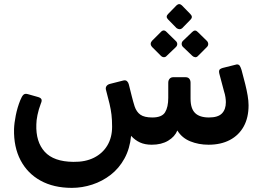

<svg xmlns="http://www.w3.org/2000/svg" viewBox="-20 -694 1283 930"><path d="M328 216Q240 216 176.5 181Q113 146 79.5 82Q46 18 48 -69Q49 -98 56.5 -135.5Q64 -173 78 -208Q86 -228 93.5 -235Q101 -242 115 -238L161 -225Q177 -221 180.5 -213.5Q184 -206 178 -193Q167 -164 161.5 -137Q156 -110 156 -91Q153 -7 196.5 41Q240 89 335 90Q393 91 435 70Q477 49 500 10.5Q523 -28 523 -80Q523 -113 520 -138.5Q517 -164 510.5 -191.5Q504 -219 494 -256Q490 -268 495.5 -276.5Q501 -285 514 -288L577 -304Q589 -307 595.5 -300.5Q602 -294 604 -285Q612 -253 618.5 -227Q625 -201 632 -179Q641 -152 660 -138.5Q679 -125 718 -125Q764 -125 779.5 -150Q795 -175 795 -220V-293Q795 -305 801.5 -312.5Q808 -320 819 -320H879Q891 -320 897 -312.5Q903 -305 903 -293V-216Q903 -168 925 -146.5Q947 -125 992 -125Q1036 -125 1055 -144.5Q1074 -164 1074 -199Q1074 -209 1072 -223Q1070 -237 1065 -252L1044 -331Q1043 -335 1042 -339Q1041 -343 1041 -346Q1041 -356 1046.5 -359.5Q1052 -363 1059 -365L1119 -380Q1122 -381 1124.5 -381.5Q1127 -382 1128 -382Q1137 -382 1141.5 -375Q1146 -368 1150 -355L1168 -286Q1175 -258 1179.5 -231.5Q1184 -205 1184 -184Q1184 -124 1160.5 -81.5Q1137 -39 1093.5 -16Q1050 7 990 7Q942 7 901.5 -9.5Q861 -26 839 -62Q827 -32 794.5 -12.5Q762 7 715 7Q682 7 658 -4Q634 -15 615 -36Q609 26 583 73.5Q557 121 516.5 152.5Q476 184 427 200Q378 216 328 216ZM862 -557Q856 -552 849 -552.5Q842 -553 835 -558L794 -600Q781 -613 794 -626L835 -668Q848 -680 861 -668L902 -626Q916 -612 903 -599ZM787 -423Q782 -417 774 -417Q766 -417 759 -424L716 -467Q710 -474 710 -481.5Q710 -489 716 -496L759 -539Q773 -554 787 -539L831 -496Q838 -490 838.5 -481.5Q839 -473 832 -466ZM939 -423Q933 -416 925 -417Q917 -418 911 -424L866 -467Q860 -473 860 -481.5Q860 -490 866 -496L911 -539Q925 -553 938 -539L982 -496Q988 -490 988.5 -481.5Q989 -473 982 -466Z"/></svg>

Font: Rubik Medium
Style: Italic
Weight: 500
Italic angle: -12°
Designer: Hubert and Fischer
Foundry: Hubert and Fischer
Version: Version 2.300;gftools[0.9.30]